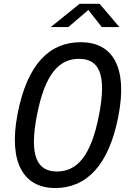

<svg xmlns="http://www.w3.org/2000/svg" viewBox="-20 -960 660 992"><path d="M591.5 -359C642 -618.5 558 -742 397.5 -742C237.5 -742 121.5 -632 71 -372.5C21.5 -116.5 104.5 11.5 265 11.5C425 11.5 542 -103 591.5 -359ZM491.5 -365.5C450 -150.5 376 -74 274.5 -74C173.5 -74 129 -150.5 171 -365.5C213 -580.5 286.5 -656 388 -656C489.5 -656 533.5 -580.5 491.5 -365.5ZM242 -820H333L436.5 -908.5L506 -820H597L494.5 -940.5H391.5Z"/></svg>

Font: Monaspace Neon
Style: Italic
Weight: 400
Italic angle: -11°
Designer: Riley Cran & the Lettermatic Team
Foundry: Lettermatic
Version: Version 1.200 (Monaspace Neon)